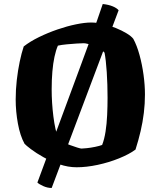

<svg xmlns="http://www.w3.org/2000/svg" viewBox="-20 -832 799 955"><path d="M237 103Q216 103 195 93.5Q174 84 166 76L384 -513Q405 -569 425.5 -626Q446 -683 463.5 -732Q481 -781 491 -812Q520 -809 540.5 -800.5Q561 -792 570 -781ZM361 0Q318 0 275 -15Q232 -30 195.5 -50.5Q159 -71 134 -90Q109 -109 102 -117Q80 -157 69 -217.5Q58 -278 58 -337Q58 -386 63.5 -434Q69 -482 78 -525Q87 -568 98 -601Q130 -626 174 -647.5Q218 -669 266 -685.5Q314 -702 358 -711Q402 -720 433 -720Q462 -720 494 -712.5Q526 -705 556.5 -692.5Q587 -680 610 -666Q633 -652 643 -639Q661 -606 674 -558.5Q687 -511 694 -459.5Q701 -408 701 -362Q701 -316 695.5 -270.5Q690 -225 679.5 -180Q669 -135 654 -88Q623 -65 572.5 -44.5Q522 -24 466 -12Q410 0 361 0ZM385 -93Q392 -93 411.5 -95Q431 -97 453 -101.5Q475 -106 488 -111Q499 -139 505 -177.5Q511 -216 513 -260Q515 -304 515 -346Q515 -412 511 -473Q507 -534 500 -570Q492 -580 477.5 -588.5Q463 -597 447 -603.5Q431 -610 417.5 -613.5Q404 -617 397 -617Q386 -617 362 -615.5Q338 -614 312 -611.5Q286 -609 268 -605Q258 -582 251 -549.5Q244 -517 240.5 -476Q237 -435 237 -388Q237 -321 245.5 -253Q254 -185 270 -143Q275 -135 291.5 -126.5Q308 -118 328 -110.5Q348 -103 364.5 -98Q381 -93 385 -93Z"/></svg>

Font: Texturina 12pt Black
Style: Regular
Weight: 900
Designer: Guillermo Torres Carreño
Foundry: Omnibus-Type
Version: Version 1.002